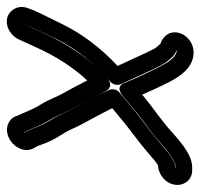

<svg xmlns="http://www.w3.org/2000/svg" viewBox="-32 -528 594 569"><g transform="rotate(90 264.5 -244.0)"><path d="M478 -466H471C466 -466 461 -464 458 -462C441 -453 425 -440 408 -425C393 -412 375 -397 352 -380C328 -362 295 -336 255 -302C245 -294 243 -280 247 -271C262 -237 284 -196 302 -164C315 -141 320 -123 335 -100C352 -73 356 -56 369 -28L374 -19V-18L373 -19L368 -28C358 -50 350 -73 335 -97C318 -125 315 -141 300 -167C293 -178 256 -251 250 -262C247 -268 234 -284 212 -265C164 -223 124 -168 91 -102C85 -89 81 -81 76 -71L53 -20C53 -19 52 -19 52 -18C62 -41 68 -56 96 -114C124 -172 166 -225 222 -274C232 -282 234 -296 230 -305C194 -385 175 -427 164 -441C151 -457 146 -464 128 -472C144 -471 159 -458 177 -423C195 -388 212 -352 226 -317C227 -314 236 -288 264 -311C301 -342 333 -368 361 -388C377 -400 391 -411 403 -422C441 -457 465 -467 469 -467H478ZM486 -517H477C444 -517 412 -493 372 -457C338 -426 302 -403 261 -369C249 -396 237 -423 223 -450C204 -487 181 -514 149 -520C118 -526 90 -509 80 -484C68 -453 87 -430 110 -423C113 -420 116 -417 123 -408C126 -404 144 -366 176 -296C123 -247 80 -190 51 -130C21 -68 13 -55 5 -31C-7 -1 11 25 33 31C62 38 90 17 99 -7L121 -55C147 -113 181 -166 219 -206C230 -184 248 -150 255 -138C270 -112 274 -94 291 -67C306 -43 312 -23 322 -2L326 8C331 20 343 28 356 31C398 39 440 -10 420 -47L415 -56C413 -60 411 -64 410 -68C401 -94 394 -107 379 -131C364 -154 360 -170 347 -193C332 -220 316 -251 301 -280C333 -307 359 -328 378 -342C402 -360 422 -376 439 -391C451 -402 461 -410 471 -416C498 -417 524 -438 528 -466C532 -493 513 -517 486 -517Z"/></g></svg>

Font: AppleStorm
Style: CBoIta
Weight: 400
Foundry: Cannot Into Space Fonts
Version: Version 1.01